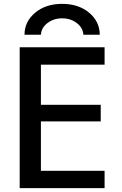

<svg xmlns="http://www.w3.org/2000/svg" viewBox="-20 -975 634 995"><path d="M497 -795H412Q410 -831 378 -855.5Q346 -880 302 -880Q258 -880 226 -855.5Q194 -831 192 -795H107Q107 -863 162 -909Q217 -955 302 -955Q387 -955 442 -909Q497 -863 497 -795ZM192 -432H502V-346H192V-90H522V0H82V-730H522V-640H192Z"/></svg>

Font: Mplus 1p Medium
Style: Regular
Weight: 500
Version: Version 1.061